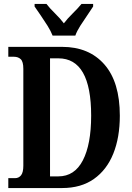

<svg xmlns="http://www.w3.org/2000/svg" viewBox="-20 -951 670 971"><path d="M22 0V-50H56Q75 -50 86.5 -64.5Q98 -79 98 -113V-603Q98 -639 85 -651.5Q72 -664 50 -664H22V-714H294Q430 -714 508 -625Q586 -536 586 -366Q586 -256 553 -174Q520 -92 455 -46Q390 0 294 0ZM275 -59Q357 -59 399 -140Q441 -221 441 -366Q441 -656 275 -656H233V-59ZM246 -771Q237 -794 220.5 -820.5Q204 -847 186 -873Q168 -899 155 -918V-931H215Q231 -910 258 -883.5Q285 -857 303 -833Q321 -857 348 -883.5Q375 -910 392 -931H451V-918Q439 -899 421 -873Q403 -847 386 -820.5Q369 -794 361 -771Z"/></svg>

Font: Noto Serif Hebrew ExtraCondensed
Style: Bold
Weight: 700
Width: 2
Designer: Monotype Design Team
Foundry: Monotype Imaging Inc.
Version: Version 2.004; ttfautohint (v1.8.4.7-5d5b)